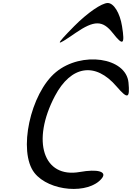

<svg xmlns="http://www.w3.org/2000/svg" viewBox="-20 -1220 877 1276"><path d="M209 -71C307 53 570 74 657 -35C693 -80 629 -98 510 -77C268 -34 187 -282 345 -582C452 -785 614 -810 755 -645C829 -559 844 -565 834 -671C818 -839 522 -881 352 -741C181 -600 98 -212 209 -71ZM473 -1046C343 -914 345 -906 482 -1001C606 -1086 662 -1086 729 -1001C798 -913 811 -922 791 -1046C777 -1134 736 -1200 696 -1200C656 -1200 560 -1134 473 -1046Z"/></svg>

Font: Venom Sans
Style: Obl
Weight: 400
Version: Version 1.001